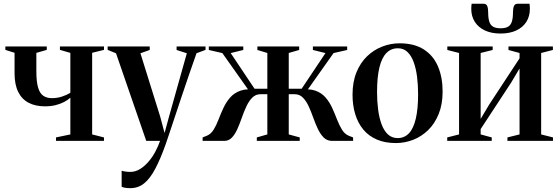

<svg xmlns="http://www.w3.org/2000/svg" viewBox="-20 -750 2975 1022"><path d="M278 0V-18.5L354.5 -34.5V-230Q340.5 -217 320.5 -206.8Q300.5 -196.5 275.2 -190.2Q250 -184 219.5 -184Q168.5 -184 132.2 -203Q96 -222 76.8 -261Q57.5 -300 57.5 -360V-469L8.5 -484.5V-502.5H229V-484.5L173.5 -468.5V-371Q173.5 -315 182.8 -283.8Q192 -252.5 210.8 -240Q229.5 -227.5 256.5 -227.5Q284.5 -227.5 310.8 -236.2Q337 -245 354.5 -256V-468.5L299 -484.5V-502.5H533.5V-484.5L470.5 -469V-34.5L533.5 -18.5V0Z M674.5 251.5Q658 251.5 646 249.5Q634 247.5 627.5 244V158.5Q635.5 161.5 648 163.2Q660.5 165 673 165Q701 165 725.5 149.8Q750 134.5 771 110Q792 85.5 807.2 56.5Q822.5 27.5 832 0H758.5L597.5 -466.5L553 -484.5V-502.5H777V-484L727.5 -466.5L832.5 -130L856 -42L878.5 -125L974.5 -466.5L920 -484V-502.5H1074V-484.5L1026 -466.5Q1006 -410 984.5 -347.5Q963 -285 943 -224.8Q923 -164.5 906 -113.5Q889 -62.5 877.5 -28.2Q866 6 862.5 16Q834 96.5 806.2 148.8Q778.5 201 747 226.2Q715.5 251.5 674.5 251.5Z M1058.5 0V-18.5L1081 -27.5Q1103 -36.5 1117.2 -59.8Q1131.5 -83 1143.2 -113.8Q1155 -144.5 1169.2 -175.2Q1183.5 -206 1205 -230.8Q1226.5 -255.5 1260.5 -267.5Q1294.5 -279.5 1346 -271L1323 -242L1163.5 -467.5L1091.5 -484V-502.5H1275V-484L1208 -467.5L1335 -277.5H1403V-468L1350 -484V-502.5H1572.5V-484L1517 -468V-277.5H1585.5L1712.5 -467.5L1645.5 -484V-502.5H1828V-484L1755.5 -467.5L1596 -242L1573 -271Q1625 -279.5 1658.5 -267.5Q1692 -255.5 1713.2 -230.8Q1734.5 -206 1748.5 -175Q1762.5 -144 1774.2 -113.5Q1786 -83 1800.5 -59.5Q1815 -36 1837.5 -27L1859.5 -18.5V0H1748Q1721 0 1703 -18Q1685 -36 1671.8 -64.2Q1658.5 -92.5 1647.2 -124.2Q1636 -156 1623 -184.2Q1610 -212.5 1592.2 -230.5Q1574.5 -248.5 1548 -248.5H1517V-34.5L1575.5 -18.5V0H1347V-18.5L1403 -34.5V-248.5H1367Q1341 -248.5 1323 -230.5Q1305 -212.5 1291.8 -184.2Q1278.5 -156 1267.5 -124.2Q1256.5 -92.5 1244 -64.2Q1231.5 -36 1214.8 -18Q1198 0 1173.5 0Z M1856.5 -245.5Q1856.5 -314 1877.5 -365.2Q1898.5 -416.5 1934.2 -450.8Q1970 -485 2014.8 -502.2Q2059.5 -519.5 2106.5 -519.5Q2185 -519.5 2236 -486.8Q2287 -454 2311.5 -396Q2336 -338 2336 -263Q2336 -194.5 2315 -143Q2294 -91.5 2258.8 -57.2Q2223.5 -23 2179 -5.8Q2134.5 11.5 2087.5 11.5Q2029.5 11.5 1986 -7.2Q1942.5 -26 1914 -60.2Q1885.5 -94.5 1871 -141.8Q1856.5 -189 1856.5 -245.5ZM2097 -15Q2132.5 -15 2156.8 -40.5Q2181 -66 2193.2 -118Q2205.5 -170 2205.5 -248.5Q2205.5 -297 2200 -341Q2194.5 -385 2182 -419.2Q2169.5 -453.5 2149 -473.2Q2128.5 -493 2098 -493Q2061.5 -493 2036.8 -467.8Q2012 -442.5 1999.5 -390.8Q1987 -339 1987 -259Q1987 -210.5 1992.8 -166.5Q1998.5 -122.5 2011.2 -88.2Q2024 -54 2045 -34.5Q2066 -15 2097 -15Z M2360.5 0V-18.5L2423.5 -34.5V-468L2361 -484V-502.5H2602.5V-484L2538.5 -468V-117L2584 -193.5L2745.5 -439.5V-468L2686.5 -484V-502.5H2923V-484L2860.5 -468V-34.5L2923.5 -18.5V0H2681V-18.5L2745.5 -34.5V-385.5L2700 -309L2538.5 -63V-34.5L2597.5 -18.5V0ZM2554 -730Q2569 -730 2573.8 -717.2Q2578.5 -704.5 2578.5 -683.5Q2578.5 -653.5 2584.5 -634.8Q2590.5 -616 2605 -607.8Q2619.5 -599.5 2644.5 -599.5Q2670 -599.5 2684.2 -607.8Q2698.5 -616 2704.5 -634.8Q2710.5 -653.5 2710.5 -683.5Q2710.5 -704.5 2715.5 -717.2Q2720.5 -730 2735.5 -730H2798.5Q2799.5 -723.5 2800 -716.8Q2800.5 -710 2800.5 -703Q2800.5 -663.5 2782 -634Q2763.5 -604.5 2728.5 -588Q2693.5 -571.5 2644.5 -571.5Q2595.5 -571.5 2560.8 -588Q2526 -604.5 2507.2 -634Q2488.5 -663.5 2488.5 -703Q2488.5 -710 2489 -716.8Q2489.5 -723.5 2490.5 -730Z"/></svg>

Font: Merriweather 144pt SemiBold
Style: Regular
Weight: 600
Version: Version 2.100